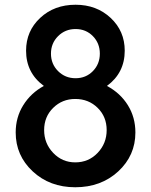

<svg xmlns="http://www.w3.org/2000/svg" viewBox="-20 -780 636 810"><path d="M431.2 -417.5Q487.5 -387.5 519.4 -336.2Q551.2 -285 551.2 -221.2Q551.2 -123.8 478.8 -56.9Q406.2 10 297.5 10Q190 10 118.1 -56.9Q46.2 -123.8 46.2 -221.2Q46.2 -285 78.1 -336.2Q110 -387.5 165 -417.5Q90 -472.5 90 -566.2Q90 -648.8 149.4 -704.4Q208.8 -760 298.8 -760Q387.5 -760 446.9 -704.4Q506.2 -648.8 506.2 -566.2Q506.2 -472.5 431.2 -417.5ZM371.9 -627.5Q342.5 -657.5 298.8 -657.5Q255 -657.5 225 -627.5Q195 -597.5 195 -553.8Q195 -510 225 -480Q255 -450 298.8 -450Q342.5 -450 371.9 -480Q401.2 -510 401.2 -553.8Q401.2 -597.5 371.9 -627.5ZM297.5 -95Q353.8 -95 391.9 -135Q430 -175 430 -231.2Q430 -287.5 391.9 -325Q353.8 -362.5 297.5 -362.5Q242.5 -362.5 204.4 -325Q166.2 -287.5 166.2 -231.2Q166.2 -175 204.4 -135Q242.5 -95 297.5 -95Z"/></svg>

Font: Now Alt Medium
Style: Regular
Weight: 500
Designer: Alfredo Marco Pradil
Foundry: Alfredo Marco Pradil
Version: Version 1.002;PS 001.002;hotconv 1.0.88;makeotf.lib2.5.64775